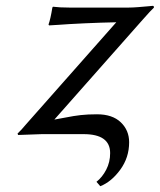

<svg xmlns="http://www.w3.org/2000/svg" viewBox="-20 -459 547 657"><path d="M420.9 -433.1Q433.6 -433.1 452.9 -434.6Q472.2 -436 486.8 -437.5Q501.5 -439 502.9 -439Q506.8 -439 506.8 -433.1Q498 -425.3 467.8 -391.1L166 -49.8Q176.8 -51.3 204.6 -56.9Q232.4 -62.5 256.3 -65.2Q280.3 -67.9 312 -67.9Q364.7 -67.9 393.3 -40.5Q421.9 -13.2 421.9 27.8Q421.9 80.1 391.6 121.6Q361.3 163.1 323.2 178.2L310.1 163.1Q330.1 147.5 343.5 121.6Q356.9 95.7 356.9 64.9Q356.9 0 266.1 0H123L42 2.9L40 -2Q52.7 -13.7 67.9 -32.2L377.9 -382.8Q326.2 -381.8 268.8 -379.2Q211.4 -376.5 179.7 -374L147.9 -372.1L146 -375Q152.8 -393.6 159.2 -433.1L161.1 -436Q184.1 -433.1 216.8 -433.1Z"/></svg>

Font: Linear Smooth
Style: Italic
Weight: 400
Designer: Philipp H. Poll, Flanker
Foundry: Philipp H. Poll, reworked by Flanker
Version: Version 1.061 | FøM Fix